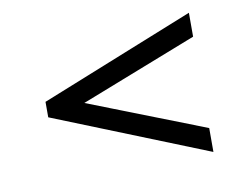

<svg xmlns="http://www.w3.org/2000/svg" viewBox="-53 -619 694 538"><g transform="rotate(-10 294.0 -350.0)"><path d="M514 -548V-480L156 -340V-360L514 -220V-152L75 -328V-372Z"/></g></svg>

Font: Pathway Extreme
Style: Regular
Weight: 400
Designer: Eduardo Rodriguez Tunni
Foundry: Eduardo Rodriguez Tunni
Version: Version 1.001;gftools[0.9.26]